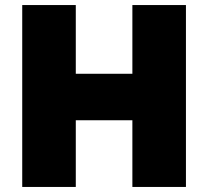

<svg xmlns="http://www.w3.org/2000/svg" viewBox="-20 -740 824 760"><path d="M68 0V-720H280V-448H504V-720H716V0H504V-264H280V0Z"/></svg>

Font: Kufam Black
Style: Regular
Weight: 900
Designer: Wael Morcos, Artur Schmal
Foundry: Original Type
Version: Version 1.301; ttfautohint (v1.8.3)